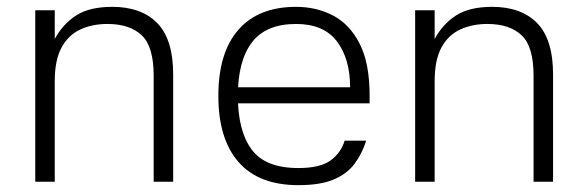

<svg xmlns="http://www.w3.org/2000/svg" viewBox="-20 -531 1717 561"><path d="M140 0H83V-501H140V-417Q163 -460 202 -485.5Q241 -511 308 -511Q393 -511 439.5 -463.5Q486 -416 486 -313V0H429V-310Q429 -395 394 -428Q359 -461 294 -461Q250 -461 215 -445Q180 -429 160 -392.5Q140 -356 140 -294Z M638 -276H1003Q1003 -359 964.5 -410Q926 -461 845 -461Q757 -461 716 -407Q675 -353 675 -251Q675 -149 715 -94.5Q755 -40 852 -40Q915 -40 945.5 -62Q976 -84 987 -120H1050Q1038 -82 1016 -52.5Q994 -23 955 -6.5Q916 10 852 10Q736 10 677 -57.5Q618 -125 618 -251Q618 -377 676.5 -444Q735 -511 845 -511Q904 -511 952.5 -486Q1001 -461 1030.5 -404Q1060 -347 1060 -251V-229H637Z M1250 0H1193V-501H1250V-417Q1273 -460 1312 -485.5Q1351 -511 1418 -511Q1503 -511 1549.5 -463.5Q1596 -416 1596 -313V0H1539V-310Q1539 -395 1504 -428Q1469 -461 1404 -461Q1360 -461 1325 -445Q1290 -429 1270 -392.5Q1250 -356 1250 -294Z"/></svg>

Font: 42dot Sans Light Light
Style: Regular
Weight: 300
Version: Version 1.000